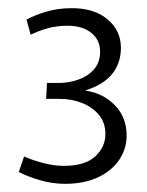

<svg xmlns="http://www.w3.org/2000/svg" viewBox="-20 -841 360 470"><path d="M139 -391Q108 -391 77.5 -400Q47 -409 26 -420L39 -458Q59 -449 85.5 -442Q112 -435 136 -435Q188 -435 213 -458Q238 -481 238 -513Q238 -541 222 -560Q206 -579 180.5 -589Q155 -599 126 -599H93L95 -638H126Q147 -638 170 -645.5Q193 -653 209 -670Q225 -687 225 -715Q225 -743 203.5 -760.5Q182 -778 145 -778Q119 -778 96 -771.5Q73 -765 55 -756L45 -793Q65 -804 93.5 -812.5Q122 -821 156 -821Q211 -821 243.5 -793.5Q276 -766 276 -724Q276 -687 255 -660.5Q234 -634 190 -620V-619Q232 -613 261 -583.5Q290 -554 290 -509Q290 -477 272 -450Q254 -423 220 -407Q186 -391 139 -391Z"/></svg>

Font: Murecho Thin Light
Style: Regular
Weight: 300
Version: Version 1.010